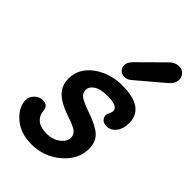

<svg xmlns="http://www.w3.org/2000/svg" viewBox="-229 -822 904 904"><g transform="rotate(45 223.0 -370.0)"><path d="M253 -528Q236 -528 225 -539.5Q214 -551 214 -567Q214 -586 233 -605L353 -724Q375 -746 402 -746Q421 -746 433.5 -733Q446 -720 446 -701Q446 -675 421 -654L290 -543Q274 -528 253 -528ZM168 6Q95 6 48.5 -34.5Q2 -75 2 -123Q2 -145 20 -162.5Q38 -180 60 -180Q94 -180 97 -147Q104 -80 184 -80Q224 -80 251.5 -101Q279 -122 279 -148Q279 -169 262 -181.5Q245 -194 199 -209Q133 -231 103 -261Q73 -291 73 -336Q73 -404 133 -448.5Q193 -493 275 -493Q424 -493 424 -390Q424 -351 405 -327.5Q386 -304 358 -304Q340 -304 329.5 -314Q319 -324 319 -340Q319 -347 325 -358Q331 -369 331 -377Q331 -409 261 -409Q215 -409 191.5 -393.5Q168 -378 168 -355Q168 -335 185.5 -322Q203 -309 255 -291Q320 -269 348 -243Q376 -217 376 -171Q376 -100 314 -47Q252 6 168 6Z"/></g></svg>

Font: Comic Neue
Style: Bold Italic
Weight: 700
Italic angle: -12°
Designer: Craig Rozynski
Foundry: Craig Rozynski
Version: Version 2.003